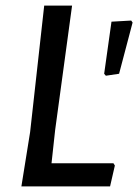

<svg xmlns="http://www.w3.org/2000/svg" viewBox="-20 -662 495 682"><path d="M383 -82 388 -74 371 0H56L87 -193L137 -642H236L176 -201L163 -82ZM446 -589 451 -582 403 -400 356 -393 350 -400 376 -585Z"/></svg>

Font: Alegreya Sans SC Medium
Style: Italic
Weight: 500
Italic angle: -7°
Designer: Juan Pablo del Peral
Foundry: Huerta Tipografica
Version: Version 2.007